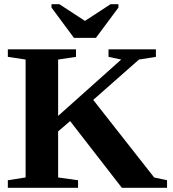

<svg xmlns="http://www.w3.org/2000/svg" viewBox="-20 -888 818 908"><path d="M717.3 -654.8V-619.1L637.2 -606.4L420.9 -415.5L709 -48.8L770 -35.6V0H556.2L311.5 -315.4L254.9 -266.6V-48.8L349.1 -35.6V0H17.1V-35.6L101.1 -48.8V-606.4L17.1 -619.1V-654.8H339.4V-619.1L254.9 -606.4V-339.8L553.2 -606.4L493.2 -619.1V-654.8ZM540 -868.2V-852.1L433.6 -709H329.6L223.6 -852.1V-868.2H260.7L381.8 -789.1L502.9 -868.2Z"/></svg>

Font: Tinos
Style: Bold
Weight: 700
Designer: Steve Matteson
Foundry: Monotype Imaging Inc.
Version: Version 1.23